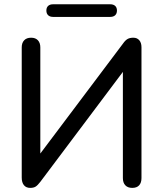

<svg xmlns="http://www.w3.org/2000/svg" viewBox="-20 -893 782 920"><path d="M84.1 -42.1V-665.8Q84.1 -687.7 95.9 -700Q107.6 -712.3 129.2 -712.3Q150.1 -712.3 161.6 -700Q173.2 -687.7 173.2 -665.8V-127.8H151L569.1 -683.8Q580.3 -700 591.2 -706.1Q602 -712.3 619 -712.3Q637 -712.3 647.5 -700Q657.9 -687.7 657.9 -666.7V-39.8Q657.9 -17.3 646.7 -5Q635.4 7.3 613.9 7.3Q592.3 7.3 580.6 -5Q568.8 -17.3 568.8 -39.8V-577.8H590.8L173.3 -21.8Q160.4 -5 150.8 1.1Q141.2 7.3 124.7 7.3Q105.4 7.3 94.7 -5.6Q84.1 -18.5 84.1 -42.1ZM202.2 -842.5Q202.2 -856.9 210.7 -864.7Q219.1 -872.5 234.5 -872.5H508.1Q523.5 -872.5 532 -864.6Q540.4 -856.7 540.4 -842.5Q540.4 -828.2 532 -820.1Q523.5 -812 508.1 -812H234.5Q219.1 -812 210.7 -820Q202.2 -828 202.2 -842.5Z"/></svg>

Font: SN Pro Thin
Style: Regular
Weight: 200
Designer: Tobias Whetton
Foundry: Supernotes
Version: Version 1.003;Glyphs 3.3 (3324)